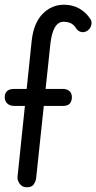

<svg xmlns="http://www.w3.org/2000/svg" viewBox="-27 -792 407 812"><path d="M87 0Q67 0 56.5 -14.5Q46 -29 47 -43L107 -619Q115 -694 153 -733Q191 -772 243 -772Q281 -772 310 -755Q339 -738 356 -710Q363 -699 358.5 -684Q354 -669 341 -661Q326 -653 313.5 -657.5Q301 -662 295 -672Q286 -687 273 -693.5Q260 -700 242 -700Q219 -700 205 -676Q191 -652 186 -606L126 -40Q125 -27 116.5 -13.5Q108 0 87 0ZM35 -344Q14 -344 3.5 -354.5Q-7 -365 -7 -381Q-7 -397 2.5 -406.5Q12 -416 35 -416H237Q257 -416 267 -406.5Q277 -397 277 -381Q277 -365 268.5 -354.5Q260 -344 239 -344Z"/></svg>

Font: Edu SA Beginner Medium
Style: Regular
Weight: 500
Version: Version 1.003